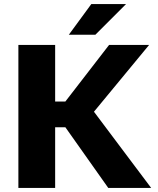

<svg xmlns="http://www.w3.org/2000/svg" viewBox="-20 -920 775 940"><path d="M70 0V-700H250V-423H300L514 -700H710L440 -373L720 0H510L300 -297H250V0ZM317 -750 427 -900H597L447 -750Z"/></svg>

Font: Golos Text VF
Style: Regular
Weight: 400
Designer: A.Korolkova, Vitaly Kuzmin
Foundry: ParaType Ltd
Version: Version 2.003